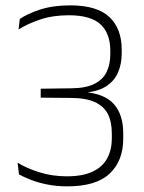

<svg xmlns="http://www.w3.org/2000/svg" viewBox="-20 -668 522 698"><path d="M225 9.5Q185 9.5 150.8 2.5Q116.5 -4.5 90.8 -14.8Q65 -25 49 -34L44 -76.5Q76 -56.5 122.8 -41.8Q169.5 -27 223 -27Q280 -27 316 -43.8Q352 -60.5 369.2 -91.5Q386.5 -122.5 386.5 -165.5V-183Q386.5 -225.5 371.8 -254Q357 -282.5 324 -297.2Q291 -312 236 -312L128 -313V-345.5L239 -347Q292 -347.5 323 -363Q354 -378.5 367.5 -406.2Q381 -434 381 -470.5V-483.5Q381 -546 345.8 -579.2Q310.5 -612.5 230 -612.5Q172 -612.5 126.5 -597.2Q81 -582 47.5 -561L52 -599Q78.5 -617.5 125.2 -633Q172 -648.5 235 -648.5Q333 -648.5 377.8 -606Q422.5 -563.5 422.5 -487.5V-474.5Q422.5 -434.5 408.5 -403.2Q394.5 -372 363.8 -353Q333 -334 282.5 -331L280 -328.5L281 -334Q359.5 -328.5 393.8 -289.8Q428 -251 428 -184V-163.5Q428 -83.5 378.8 -37Q329.5 9.5 225 9.5Z"/></svg>

Font: Anek Odia Medium ExtraLight
Style: Regular
Weight: 250
Version: Version 1.003